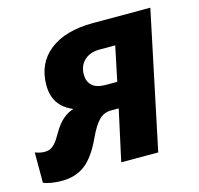

<svg xmlns="http://www.w3.org/2000/svg" viewBox="-96 -638 765 739"><g transform="rotate(-15 286.0 -268.0)"><path d="M315.9 -203.1Q288.1 -203.1 268.1 -183.8Q248 -164.6 225.6 -115.7Q193.4 -46.9 155.8 -18.6Q118.2 9.8 64 9.8Q19.5 9.8 -9.8 -2V-123Q9.8 -115.2 27.8 -115.2Q48.3 -115.2 61.3 -126.2Q74.2 -137.2 84 -153.8L99.1 -178.7Q130.4 -231.9 176.8 -246.1Q100.1 -277.8 100.1 -360.8Q100.1 -447.8 162.4 -496.8Q224.6 -545.9 335.9 -545.9H564L449.2 0H301.8L346.2 -203.1ZM334 -440.9Q295.4 -440.9 272.7 -419.7Q250 -398.4 250 -362.8Q250 -335.9 267.1 -319.6Q284.2 -303.2 321.8 -303.2H367.2L396 -440.9Z"/></g></svg>

Font: Zoram GWebM
Style: Bold Italic
Weight: 700
Italic angle: -12°
Foundry: Ascender Corporation
Version: Version 1.000